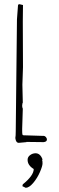

<svg xmlns="http://www.w3.org/2000/svg" viewBox="-20 -669 283 917"><path d="M141.1 138.2Q111.8 120.6 111.8 94.2Q111.8 80.6 123.8 71.8Q135.7 63 149.9 63Q172.4 63 183.1 92.3L181.2 95.2Q183.1 99.1 183.1 111.6Q183.1 124 170.9 152.3Q158.7 180.7 139.2 204.1Q119.6 227.5 103 228L86.9 220.2L88.9 211.4Q141.1 169.4 141.1 138.2ZM91.8 -22.9 186 -20H189Q194.3 -20 199.2 -14.4Q204.1 -8.8 204.1 -2.9Q204.1 8.3 188 9.8Q162.1 8.8 105 8.8L106.9 9.8L69.8 13.2Q55.7 13.2 53.2 -9.8Q55.2 -19.5 55.2 -43L61 -576.2L65.9 -642.1Q65.9 -648.9 73.2 -648.9L89.8 -645Q89.8 -645 88.9 -565.9L89.8 -348.1Q86.9 -266.1 86.9 -264.2L88.9 -179.2L85.9 -170.9L86.9 -171.9L85.9 -164.1Q85.9 -155.8 88.9 -149.9L85.9 -54.2V-47.9Q85.9 -32.2 86.9 -27.6Q87.9 -22.9 91.8 -22.9Z"/></svg>

Font: Amatic SC
Style: Regular
Weight: 400
Version: Version 1.004